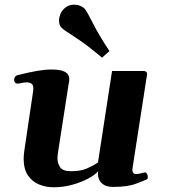

<svg xmlns="http://www.w3.org/2000/svg" viewBox="-20 -790 725 824"><path d="M210.9 13.7Q177.2 13.7 147.7 1.7Q118.2 -10.3 99.9 -37.4Q81.5 -64.5 81.5 -108.9Q81.5 -126 85.4 -150.4L122.6 -401.4Q123 -404.8 123 -410.2Q123 -426.3 114.5 -431.4Q106 -436.5 94.2 -436.5Q84 -436.5 72.8 -433.8Q61.5 -431.2 54.7 -431.2Q43 -431.2 40.5 -445.3Q39.6 -450.7 43.2 -457.8Q46.9 -464.8 54.7 -467.3Q149.9 -491.7 198.2 -491.7Q231.4 -491.7 248.5 -485.8Q265.6 -480 271.5 -470.5Q277.3 -460.9 277.3 -450.2Q277.3 -440.9 275.1 -431.9Q272.9 -422.9 272.5 -416L228.5 -133.3Q228 -127.9 227.3 -122.1Q226.6 -116.2 226.6 -110.8Q226.6 -88.9 238.3 -72Q250 -55.2 284.2 -55.2Q326.7 -55.2 352.8 -66.9Q378.9 -78.6 400.4 -92.3L460.9 -485.4H595.2Q611.3 -485.4 611.3 -471.7L548.8 -68.8Q546.9 -55.2 551.5 -49.1Q556.2 -43 562.5 -43Q569.3 -43 578.9 -44.9Q588.4 -46.9 597.7 -49.3Q606 -51.8 610.1 -45.2Q614.3 -38.6 614.3 -31.2Q614.3 -27.8 613.5 -24.7Q612.8 -21.5 610.4 -20.5Q601.1 -15.6 564.2 -1.7Q527.3 12.2 465.8 12.2Q442.9 12.2 428.2 4.4Q413.6 -3.4 407 -16.1Q400.4 -28.8 400.4 -43.5Q400.4 -46.4 400.6 -49.6Q400.9 -52.7 401.4 -55.7Q388.7 -40 358.9 -23.9Q329.1 -7.8 290.3 2.9Q251.5 13.7 210.9 13.7ZM418 -542.5Q351.6 -598.6 303.2 -629.6Q254.9 -660.6 244.6 -670.4Q233.4 -680.7 233.4 -702.1Q233.4 -714.8 238.8 -728.8Q244.1 -742.7 256.3 -753.9Q273.9 -770 298.3 -770Q312 -770 324.5 -764.9Q336.9 -759.8 343.3 -752.4Q353 -741.7 378.4 -690.9Q403.8 -640.1 449.7 -570.8Z"/></svg>

Font: Gelasio
Style: Bold Italic
Weight: 700
Italic angle: -8.5°
Designer: Eben Sorkin
Foundry: Eben Sorkin
Version: Version 1.008